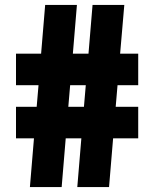

<svg xmlns="http://www.w3.org/2000/svg" viewBox="-20 -760 626 780"><path d="M101.5 0 118 -198H45V-326H129L136.5 -414H45V-542H147L163.5 -740H292.5L276 -542H339.5L356 -740H485L468 -542H541.5V-414H457.5L450 -326H541.5V-198H439.5L423 0H294L310.5 -198H247L230.5 0ZM257.5 -326H321L328.5 -414H265Z"/></svg>

Font: Encode Sans Condensed Condensed ExtraBold
Style: Regular
Weight: 800
Width: 3
Designer: Multiple Designers
Foundry: Impallari Type
Version: Version 3.000; ttfautohint (v1.8.3) -l 8 -r 50 -G 200 -x 14 